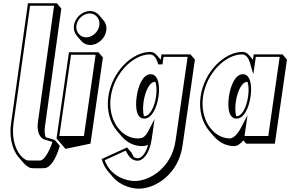

<svg xmlns="http://www.w3.org/2000/svg" viewBox="-20 -845 1772 1172"><path d="M150.6 -825 47.2 -90C37 -22.2 49.3 62.9 93.4 114.5L120.6 146.3C132.1 159.7 145.8 170.8 161.8 178.8C172.3 184.1 216.3 181.8 248.4 181.8C306.2 181.5 341.2 57.8 341.2 57.8C343.6 49.7 346 46.1 343.7 43.4L316.4 11.6C313.3 7.9 301.7 5.7 270.2 -4C265.9 -4.7 262.1 -5.9 258.6 -7.4C249 -34.6 253.7 -67.2 253.7 -67.2L354.3 -793.2L327.1 -825ZM163.5 -810H310L211.4 -98.9C211.4 -98.9 194.5 -1.5 265.5 10.8C279.8 15.2 294.8 19.5 300.2 21.3C299.9 22.3 299.7 22.8 299.4 23.8C297.7 29.7 261.9 134.8 223.3 135C191.7 135 147.8 135.2 142.7 133.4C72.6 97.7 49.8 -7.7 62.2 -90Z M431.5 -690C428 -665.5 434.9 -643.1 448.7 -627L475.9 -595.2C489.1 -579.8 508.6 -570.2 531.1 -570.2C577.1 -570.2 621.8 -610.2 628.8 -658.2C632.3 -682.7 625.4 -705.1 611.6 -721.2L584.4 -753C571.2 -768.4 551.7 -778 529.2 -778C483.2 -778 438.4 -738 431.5 -690ZM325.1 0 352.3 31.8 379.6 63.6 532.3 31.8 608.1 -494.2 580.9 -526H400.9ZM342.2 -15 413.7 -511H563.7L492.3 -15ZM446.5 -690C452.3 -730 489.8 -763 527.1 -763C564.3 -763 592.3 -730 586.5 -690C580.8 -650 543.2 -617 506 -617C468.8 -617 440.8 -650 446.5 -690Z M600.4 126C609.5 157.6 623.8 182.8 640.8 202.7L668.1 234.5C718.5 293.4 792.8 306.8 826.5 306.8C929.3 306.8 1069.1 217.8 1093.9 45.8L1169.8 -481.2L1142.6 -513H965.6L960.9 -480.4L936.4 -508.9C925.8 -521.4 912.6 -528 896.9 -528C785.6 -528 663 -406 641.4 -256C629.1 -170.8 652.1 -95 694.5 -45.4L721.8 -13.6C754.1 24.2 797.8 46.8 845.9 46.8C859.2 46.8 871.9 44.8 884 38.7C867.6 100.2 839 121 821.5 121C812 121 803.7 118 796.3 113C791.3 104.6 786.9 95.5 782.8 86.8L755.6 55ZM928.8 -344.8C935.8 -323.4 937.8 -292.5 932.6 -256C922.5 -186 891.8 -136 862.7 -136C861.3 -136 859.9 -136.1 858.6 -136.3C852.4 -157.7 851.5 -188.3 856.6 -224.2C866.9 -295.2 896.4 -345.2 924.7 -345.2C926.1 -345.2 927.4 -345.1 928.8 -344.8ZM619.1 133 747.3 74.4C761.4 102.7 780.9 136 819.3 136C854.8 136 893.3 92.7 906.5 1L923.7 -118.4L883.8 -42.3C864.6 -5.8 845.8 0 820.8 0C720.6 0 635.6 -111.8 656.4 -256C677.2 -400.2 794.6 -513 894.7 -513C914.5 -513 931.6 -498 943.1 -460.8L945.9 -452H971.8L978.4 -498H1125.4L1051.6 14C1028.1 177.7 896.1 260 801.5 260C761 260 657.1 238.3 619.1 133ZM814.5 -256.5C804.7 -188.8 812.5 -121 860.6 -121C907.1 -121 937.7 -187.8 947.6 -256C957.6 -325.5 944.9 -392 899.6 -392C853.5 -392 824.4 -325.2 814.5 -256.5Z M1204.5 -256C1192.2 -170.8 1215.1 -95 1257.6 -45.4L1284.9 -13.6C1317.2 24.2 1360.9 46.8 1408.9 46.8C1428.5 46.8 1448.2 33.2 1465.7 11.8L1482.8 31.8H1657.8L1731.7 -481.2L1704.5 -513H1528.7L1524 -480.3L1499.6 -508.8C1488.8 -521.3 1475.6 -528 1459.9 -528C1348.7 -528 1226.1 -406 1204.5 -256ZM1491.2 -344.9C1498 -323.5 1499.7 -292.5 1494.5 -256C1484.4 -186 1454.9 -136 1425.8 -136C1424.4 -136 1423 -136.1 1421.7 -136.3C1415.5 -157.7 1414.5 -188.3 1419.7 -224.2C1429.9 -295.2 1459.5 -345.2 1487.8 -345.2C1489 -345.2 1490.1 -345.1 1491.2 -344.9ZM1463.8 -57.2 1463.1 -58H1463.9ZM1219.5 -256C1240.3 -400.2 1357.7 -513 1457.8 -513C1477.8 -513 1495.7 -497.2 1507 -458L1526.2 -391.5L1541.5 -498H1687.3L1617.7 -15H1472.7L1490.9 -141.5L1449.9 -63.3C1428.2 -22.2 1402.3 0 1383.9 0C1283.7 0 1198.7 -111.8 1219.5 -256ZM1377.5 -256C1367.7 -188.4 1375.6 -121 1423.6 -121C1470.4 -121 1499.7 -188.1 1509.5 -256C1519.4 -325.1 1508.2 -392 1462.7 -392C1416.6 -392 1387.4 -324.7 1377.5 -256Z"/></svg>

Font: Blink
Style: 3DObl
Weight: 400
Designer: Mew Too
Foundry: Cannot Into Space Fonts
Version: Version 001.000